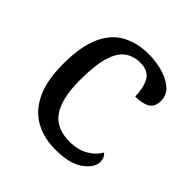

<svg xmlns="http://www.w3.org/2000/svg" viewBox="-150 -651 780 780"><g transform="rotate(45 240.0 -261.5)"><path d="M276.4 9.8Q211.9 9.8 161.6 -17.6Q111.3 -44.9 82.5 -104Q53.7 -163.1 53.7 -258.8Q53.7 -363.3 82.5 -423.3Q111.3 -483.4 160.6 -508.3Q210 -533.2 271.5 -533.2Q312.5 -533.2 351.6 -522.5Q390.6 -511.7 416 -489.7Q441.4 -467.8 441.4 -433.6Q441.4 -400.4 419.4 -386.2Q397.5 -372.1 354.5 -372.1Q354.5 -418 337.4 -451.2Q320.3 -484.4 271.5 -484.4Q234.4 -484.4 206.5 -464.8Q178.7 -445.3 163.6 -396.5Q148.4 -347.7 148.4 -259.8Q148.4 -156.2 183.1 -105Q217.8 -53.7 295.9 -53.7Q341.8 -53.7 375.5 -72.8Q409.2 -91.8 425.8 -122.1Q442.4 -108.4 442.4 -84Q442.4 -50.8 400.9 -20.5Q359.4 9.8 276.4 9.8Z"/></g></svg>

Font: Noto Serif Todhri
Style: Regular
Weight: 400
Designer: Mikhail Merkuryev
Version: Version 1.000; ttfautohint (v1.8.4.7-5d5b)